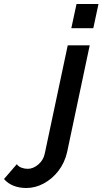

<svg xmlns="http://www.w3.org/2000/svg" viewBox="-222 -750 513 961"><path d="M161 -730H271L245 -609H135ZM-90 191Q-125 191 -153.5 180Q-182 169 -202 146L-138 72Q-129 84 -114 89.5Q-99 95 -83 95Q-56 95 -30.5 73.5Q-5 52 2 19L117 -523H227L114 11Q102 64 71 104.5Q40 145 -2.5 168Q-45 191 -90 191Z"/></svg>

Font: Raleway SemiBold
Style: Italic
Weight: 600
Italic angle: -12°
Designer: Matt McInerney, Pablo Impallari, Rodrigo Fuenzalida
Foundry: Matt McInerney, Pablo Impallari, Rodrigo Fuenzalida
Version: Version 4.026